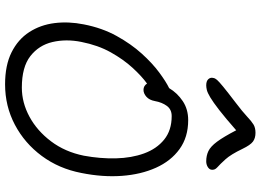

<svg xmlns="http://www.w3.org/2000/svg" viewBox="-155 -861 1026 756"><g transform="rotate(90 358.0 -483.0)"><path d="M312 10Q237 10 186 -15.5Q135 -41 106.5 -85Q78 -129 71 -184.5Q64 -240 76 -300Q90 -372 121.5 -429Q153 -486 191 -528Q229 -570 265.5 -597Q302 -624 327 -636Q346 -668 378 -689.5Q410 -711 453 -711Q520 -711 567 -677Q614 -643 640.5 -584Q667 -525 672.5 -449.5Q678 -374 661 -290Q644 -202 594 -134.5Q544 -67 471 -28.5Q398 10 312 10ZM145 -290Q133 -230 145.5 -176.5Q158 -123 201 -89.5Q244 -56 325 -56Q384 -56 439.5 -86Q495 -116 536.5 -171Q578 -226 593 -300Q605 -365 603.5 -426.5Q602 -488 584 -537.5Q566 -587 529.5 -616.5Q493 -646 437 -646Q411 -646 397 -627Q383 -608 378 -580Q374 -558 361 -546.5Q348 -535 334 -535Q318 -535 309 -549Q280 -528 247 -492Q214 -456 186 -406Q158 -356 145 -290ZM316 -782Q299 -782 291.5 -790.5Q284 -799 287 -810Q288 -817 294.5 -824.5Q301 -832 321 -848.5Q341 -865 383 -897Q420 -925 438.5 -942.5Q457 -960 470 -968Q483 -976 503 -976Q524 -976 537.5 -966Q551 -956 566 -925Q588 -879 607.5 -857.5Q627 -836 639 -825.5Q651 -815 648 -801Q646 -793 636.5 -787.5Q627 -782 615 -782Q593 -782 575 -790.5Q557 -799 538 -824.5Q519 -850 493 -900Q444 -857 413 -833Q382 -809 363.5 -798Q345 -787 334.5 -784.5Q324 -782 316 -782Z"/></g></svg>

Font: Shantell Sans Normal
Style: Italic
Weight: 300
Italic angle: -11.31°
Designer: Stephen Nixon, Anya Danilova, Shantell Martin
Foundry: Arrow Type
Version: Version 1.008;[a672d596b]